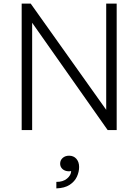

<svg xmlns="http://www.w3.org/2000/svg" viewBox="-20 -720 766 1063"><path d="M100 0V-700H150L568 -112V-700H626V0H576L158 -594V0ZM292 323V287Q328.5 287.5 351 268.8Q373.5 250 374 227Q358 230 344 225.8Q330 221.5 321.5 211Q313 200.5 313 186Q313 167 327 154.5Q341 142 362.5 142Q387.5 142 402.8 159.2Q418 176.5 418 204.5Q418 231.5 405.8 258.2Q393.5 285 365.8 303.2Q338 321.5 292 323Z"/></svg>

Font: Geologica-Sharp
Style: Regular
Weight: 100
Designer: Sindre Bremnes, Frode Helland
Foundry: Monokrom Skriftforlag AS
Version: Version 1.010;gftools[0.9.28]